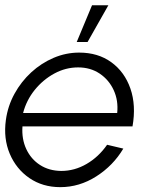

<svg xmlns="http://www.w3.org/2000/svg" viewBox="-28 -720 608 752"><path d="M208 13Q139 13 87.2 -22.5Q35.5 -58 10.2 -117.8Q-15 -177.5 -5 -250Q2.5 -305 28.8 -352.8Q55 -400.5 94.5 -436.8Q134 -473 182.2 -493.5Q230.5 -514 282 -514Q356 -514 408 -476.2Q460 -438.5 482.8 -373Q505.5 -307.5 491 -225H60Q56.5 -175.5 75 -136Q93.5 -96.5 128.8 -73.8Q164 -51 212 -50.5Q264 -50.5 311 -77.8Q358 -105 391.5 -153L455 -138Q415.5 -71.5 349.2 -29.2Q283 13 208 13ZM62.5 -277.5H431Q436 -326 417.5 -366.5Q399 -407 362.8 -431.5Q326.5 -456 278 -456Q229 -456 184.8 -432Q140.5 -408 108 -367.8Q75.5 -327.5 62.5 -277.5ZM272.5 -555.5 332.5 -699.5H396.5L315 -555.5Z"/></svg>

Font: Urbanist Light
Style: Italic
Weight: 300
Italic angle: -8°
Designer: Corey Hu
Foundry: Corey Hu
Version: Version 1.330; ttfautohint (v1.8.4.7-5d5b)